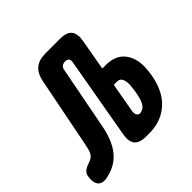

<svg xmlns="http://www.w3.org/2000/svg" viewBox="-291 -899 1078 1078"><g transform="rotate(-45 248.0 -360.0)"><path d="M154 -220Q145 -171 130 -133Q115 -95 93 -67Q71 -39 41.5 -21Q12 -3 -27 6Q-72 17 -91 -5Q-110 -27 -102 -75Q-98 -95 -81 -106.5Q-64 -118 -38 -126Q-24 -131 -15.5 -138.5Q-7 -146 -1.5 -158Q4 -170 7.5 -185.5Q11 -201 15 -220L96 -630Q106 -681 135.5 -705.5Q165 -730 216 -730H333Q384 -730 404 -705.5Q424 -681 415 -630L382 -444H411Q489 -444 526.5 -393Q564 -342 556 -259Q554 -241 551 -222Q548 -203 543 -185Q520 -97 459.5 -48.5Q399 0 311 0H286Q235 0 215 -24.5Q195 -49 204 -100L290 -588Q292 -604 285 -612Q278 -620 262 -620Q247 -620 237 -612Q227 -604 225 -588ZM332 -160Q327 -134 338.5 -122.5Q350 -111 370 -120L375 -122Q390 -129 399.5 -146Q409 -163 414 -186Q419 -203 421.5 -221.5Q424 -240 426 -257Q430 -289 421.5 -311.5Q413 -334 388 -334H363Z"/></g></svg>

Font: Maple Mono ExtraBold
Style: Italic
Weight: 800
Italic angle: -10°
Monospace: yes
Designer: subframe7536
Version: Version 7.200